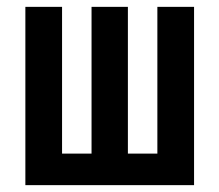

<svg xmlns="http://www.w3.org/2000/svg" viewBox="-20 -540 640 560"><path d="M54 0V-520H161V-92H247V-520H353V-92H439V-520H546V0Z"/></svg>

Font: Zed Mono Semibold Extended
Style: Regular
Weight: 600
Width: 7
Monospace: yes
Designer: Belleve Invis
Foundry: Belleve Invis
Version: Version 1.0.0; ttfautohint (v1.8.4)